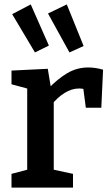

<svg xmlns="http://www.w3.org/2000/svg" viewBox="-20 -848 501 868"><path d="M32 0V-62L115 -84L103 -65V-465L117 -444L32 -467V-529L196 -537L212 -441L196 -445Q241 -492 284.5 -517.5Q328 -543 379 -543Q411 -543 446 -533L438 -361H368L354 -468L365 -444Q359 -446 352 -447Q345 -448 338 -448Q304 -448 271.5 -427.5Q239 -407 213 -374L223 -407V-65L208 -84L310 -62V0ZM138 -611 201 -642 119 -828 35 -784ZM294 -611 358 -640 282 -828 197 -787Z"/></svg>

Font: Bitter Thin SemiBold
Style: Regular
Weight: 600
Version: Version 2.002